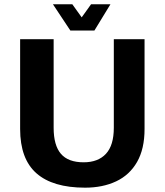

<svg xmlns="http://www.w3.org/2000/svg" viewBox="-20 -848 761 887"><path d="M373 19Q223.8 19 148.4 -47.4Q73 -113.8 73 -252.2V-667H227.8V-257.8Q227.8 -176.6 261.4 -137.4Q295 -98.2 366.4 -98.2Q433 -98.2 469.4 -137.4Q505.8 -176.6 505.8 -257.8V-667H647.8V-252.2Q647.8 -160 613.2 -99.7Q578.6 -39.4 516.5 -10.2Q454.4 19 373 19ZM305 -707 224.6 -828.2H314.2L357.4 -767.8L400.6 -828.2H490.2L416.2 -707Z"/></svg>

Font: Maven Pro VF Beta
Style: Regular
Weight: 400
Designer: Joe Prince
Foundry: Joe Prince
Version: Version 2.002